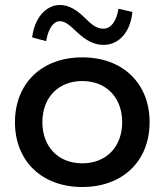

<svg xmlns="http://www.w3.org/2000/svg" viewBox="-20 -740 660 770"><path d="M310 -510C148 -510 40 -406 40 -250C40 -94 148 10 310 10C472 10 580 -94 580 -250C580 -406 472 -510 310 -510ZM310 -85C214 -85 150 -151 150 -250C150 -349 214 -415 310 -415C406 -415 470 -349 470 -250C470 -151 406 -85 310 -85ZM511 -692 455 -705C447 -653 424 -625 395 -625C372 -625 354 -635 326 -663C290 -699 258 -720 220 -720C164 -720 118 -667 109 -590L165 -575C174 -627 195 -655 220 -655C243 -655 261 -637 288 -612C325 -577 358 -560 395 -560C457 -560 503 -611 511 -692Z"/></svg>

Font: Gully Medium
Style: Regular
Weight: 500
Designer: jaikishan Patel
Foundry: MagicType
Version: Version 1.000;Glyphs 3.2 (3242)